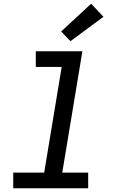

<svg xmlns="http://www.w3.org/2000/svg" viewBox="-20 -1010 640 1030"><path d="M51 0V-84H217L311 -651H172V-735H422L314 -84H453V0ZM358 -789 308 -841 469 -990 535 -920Z"/></svg>

Font: Iosevka Slab MdExObl
Style: Regular
Weight: 500
Width: 7
Italic angle: -9°
Monospace: yes
Designer: Belleve Invis
Foundry: Belleve Invis
Version: Version 11.1.1; ttfautohint (v1.8.3)